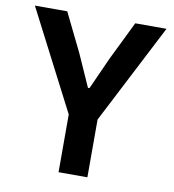

<svg xmlns="http://www.w3.org/2000/svg" viewBox="-79 -768 758 838"><g transform="rotate(10 300.0 -349.0)"><path d="M364 0V-256L591.6 -698.2H453.1L370.4 -529.1L305.4 -384.9H298.7L234.4 -529.1L151.6 -698.2H8.2L236.2 -256V0Z"/></g></svg>

Font: Margiela Mono SemiBold
Style: Regular
Weight: 600
Designer: Mike Abbink, Paul van der Laan, Pieter van Rosmalen
Foundry: Bold Monday
Version: Version 2.003 2021